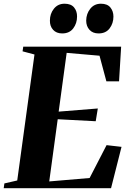

<svg xmlns="http://www.w3.org/2000/svg" viewBox="-38 -988 673 1008"><path d="M-18.5 0 -15 -25 52.5 -40.5 143 -702 80.5 -718.5 84 -743H598L587 -561H520.5L484.5 -695.5L312 -710.5L270 -402L475.5 -418.5L464.5 -351.5L265 -362L220.5 -35.5L432.5 -53.5L521.5 -226L600 -217L545 0ZM288.5 -812.5Q258 -812.5 240.8 -831.5Q223.5 -850.5 224 -880Q224 -916 245 -942.2Q266 -968.5 301 -968.5Q335 -968.5 351 -948.8Q367 -929 366.5 -901Q366.5 -865.5 346.5 -839Q326.5 -812.5 288.5 -812.5ZM479.5 -812.5Q449 -812.5 431.8 -831.5Q414.5 -850.5 414.5 -880Q415 -916 436 -942.2Q457 -968.5 492 -968.5Q525.5 -968.5 541.5 -948.8Q557.5 -929 557.5 -901Q557.5 -865.5 537.5 -839Q517.5 -812.5 479.5 -812.5Z"/></svg>

Font: Merriweather 120pt ExtraBold
Style: Italic
Weight: 800
Italic angle: -7.8°
Version: Version 2.101